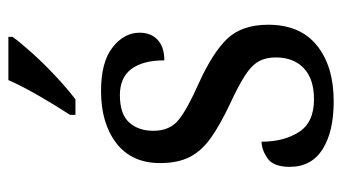

<svg xmlns="http://www.w3.org/2000/svg" viewBox="-199 -607 816 458"><g transform="rotate(-90 209.0 -378.0)"><path d="M196 10Q124 10 82 -16.5Q40 -43 40 -95Q40 -134 60.5 -148Q81 -162 100 -162Q100 -109 123 -73Q146 -37 201 -37Q250 -37 275.5 -61.5Q301 -86 301 -128Q301 -152 291.5 -169Q282 -186 258 -201.5Q234 -217 191 -237Q142 -260 110.5 -282Q79 -304 64 -332.5Q49 -361 49 -404Q49 -472 96.5 -508.5Q144 -545 221 -545Q290 -545 325 -517.5Q360 -490 360 -453Q360 -426 343 -410Q326 -394 294 -394Q294 -445 273.5 -472.5Q253 -500 211 -500Q166 -500 146 -478Q126 -456 126 -420Q126 -381 152 -360Q178 -339 239 -312Q312 -279 345.5 -244Q379 -209 379 -146Q379 -70 329.5 -30Q280 10 196 10ZM164 -619Q185 -651 208.5 -691.5Q232 -732 247 -766H350V-756Q338 -739 312.5 -710.5Q287 -682 256.5 -653.5Q226 -625 201 -606H164Z"/></g></svg>

Font: Noto Serif Sinhala SemiCondensed
Style: Regular
Weight: 400
Width: 4
Designer: Jelle Bosma - Monotype Design Team
Foundry: Monotype Imaging Inc.
Version: Version 2.007; ttfautohint (v1.8.4.7-5d5b)